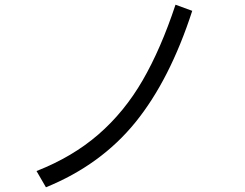

<svg xmlns="http://www.w3.org/2000/svg" viewBox="-20 -792 1040 815"><path d="M135 -66Q288 -126 398 -221.5Q508 -317 585.5 -451Q663 -585 725 -772L796 -746Q701 -453 554.5 -272.5Q408 -92 175 3Z"/></svg>

Font: IBM Plex Sans JP
Style: Regular
Weight: 400
Designer: Mike Abbink; Paul van der Laan; Pieter van Rosmalen; Wujin Sim; Yejin Wi; Jinhee Kim; Boomi Park; Yona Kim; Kichan Ma
Foundry: Sandoll Inc.
Version: Version 1.000